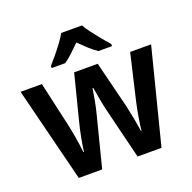

<svg xmlns="http://www.w3.org/2000/svg" viewBox="-133 -900 1035 1034"><g transform="rotate(-20 384.0 -383.0)"><path d="M413 -285Q404 -322 396.5 -363Q389 -404 385 -429H381Q377 -403 369.5 -361.5Q362 -320 352 -283L280 0H146L10 -543H132L188 -295Q197 -254 205 -207Q213 -160 217 -122H220Q224 -155 233 -202Q242 -249 251 -283L317 -543H452L517 -282Q525 -248 533.5 -204Q542 -160 547 -123H550Q553 -153 560.5 -197.5Q568 -242 577 -282L638 -543H758L620 0H483ZM443 -766Q456 -743 476 -716.5Q496 -690 517.5 -664Q539 -638 557 -618V-606H479Q455 -622 431.5 -643.5Q408 -665 383 -690Q358 -665 335 -643.5Q312 -622 289 -606H211V-618Q229 -638 250.5 -664Q272 -690 292 -717Q312 -744 324 -766Z"/></g></svg>

Font: Noto Sans Hebrew SemiCondensed SemiBold
Style: Regular
Weight: 600
Width: 4
Designer: Monotype Design Team
Foundry: Monotype Imaging Inc.
Version: Version 2.004; ttfautohint (v1.8.4.7-5d5b)